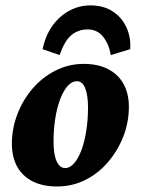

<svg xmlns="http://www.w3.org/2000/svg" viewBox="-20 -674 515 702"><path d="M188.5 7.8Q135.7 7.8 98.6 -11.2Q61.5 -30.3 42.5 -65.4Q23.4 -100.6 23.4 -148.4Q23.4 -204.1 43.5 -256.3Q63.5 -308.6 99.1 -350.1Q134.8 -391.6 183.1 -416Q231.4 -440.4 286.1 -440.4Q337.9 -440.4 375 -421.4Q412.1 -402.3 431.6 -367.2Q451.2 -332 451.2 -283.2Q451.2 -227.5 431.2 -175.8Q411.1 -124 375.5 -82Q339.8 -40 292 -16.1Q244.1 7.8 188.5 7.8ZM217.8 -59.6Q236.3 -59.6 252 -78.1Q267.6 -96.7 278.8 -127.9Q290 -159.2 295.9 -198.7Q301.8 -238.3 301.8 -280.3Q301.8 -326.2 291.5 -351.6Q281.2 -377 261.7 -377Q242.2 -377 226.6 -358.9Q210.9 -340.8 199.2 -309.1Q187.5 -277.3 181.6 -237.8Q175.8 -198.2 175.8 -156.2Q175.8 -109.4 187 -84.5Q198.2 -59.6 217.8 -59.6ZM198.2 -472.7 135.7 -494.1Q146.5 -544.9 171.9 -580.1Q197.3 -615.2 233.4 -634.8Q269.5 -654.3 310.5 -654.3Q358.4 -654.3 392.1 -632.3Q425.8 -610.4 442.4 -573.7Q459 -537.1 456.1 -494.1L384.8 -472.7Q378.9 -511.7 357.4 -539.1Q335.9 -566.4 300.8 -566.4Q265.6 -566.4 240.7 -545.4Q215.8 -524.4 198.2 -472.7Z"/></svg>

Font: Crimson Pro ExtraBold
Style: Italic
Weight: 800
Italic angle: -12°
Designer: Jacques Le Bailly
Foundry: Baron von Fonthausen
Version: Version 1.003